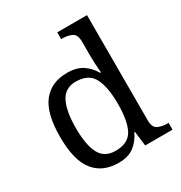

<svg xmlns="http://www.w3.org/2000/svg" viewBox="-179 -889 971 1028"><g transform="rotate(-30 307.0 -375.0)"><path d="M259 10Q160 10 107.5 -56.5Q55 -123 55 -267Q55 -412 107.5 -479Q160 -546 259 -546Q317 -546 353.5 -521.5Q390 -497 412 -458H418Q415 -483 413.5 -513.5Q412 -544 412 -568V-650Q412 -694 387.5 -706Q363 -718 330 -718H322V-760H506V-110Q506 -66 530.5 -54Q555 -42 588 -42H596V0H427L416 -90H412Q390 -44 354 -17Q318 10 259 10ZM276 -54Q354 -54 383 -106.5Q412 -159 412 -267Q412 -371 383 -426.5Q354 -482 275 -482Q209 -482 180.5 -426.5Q152 -371 152 -266Q152 -160 180.5 -107Q209 -54 276 -54Z"/></g></svg>

Font: Noto Serif Dives Akuru
Style: Regular
Weight: 400
Designer: Fernando Caro
Foundry: Fernando Caro
Version: Version 2.000; ttfautohint (v1.8.4.7-5d5b)